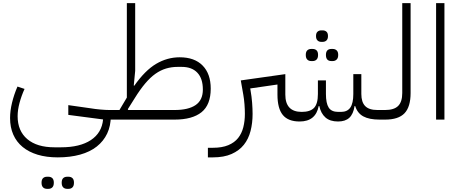

<svg xmlns="http://www.w3.org/2000/svg" viewBox="-20 -760 2925 1220"><path d="M347 240Q275 240 219 223Q163 206 124 174Q85 142 64.5 95.5Q44 49 44 -10Q44 -56 56.5 -107.5Q69 -159 91 -210L136 -195Q116 -151 104 -106Q92 -61 92 -22Q92 72 153.5 124Q215 176 326 176H368Q488 176 557.5 130Q627 84 635 -1L414 -30V-92L555 -72Q584 -67 618.5 -64Q653 -61 675 -61V-32L684 -22Q684 40 661 88.5Q638 137 595 171Q552 205 489 222.5Q426 240 347 240ZM407 440Q391 440 381.5 430.5Q372 421 372 401Q372 381 381.5 372Q391 363 407 363H415Q431 363 440.5 372Q450 381 450 401Q450 421 440.5 430.5Q431 440 415 440ZM279 440Q263 440 253.5 430.5Q244 421 244 401Q244 381 253.5 372Q263 363 279 363H287Q303 363 312.5 372Q322 381 322 401Q322 421 312.5 430.5Q303 440 287 440Z M830 -217 833 -215Q902 -313 972.5 -354.5Q1043 -396 1122 -396Q1216 -396 1267.5 -343.5Q1319 -291 1319 -197Q1319 -94 1260.5 -47Q1202 0 1089 0H659V-45L675 -61H739L786 -140V-740H839V-310ZM1089 -61Q1177 -61 1223 -92.5Q1269 -124 1269 -191Q1269 -261 1234 -298Q1199 -335 1135 -335H1109Q1070 -335 1035 -324.5Q1000 -314 967.5 -291Q935 -268 902.5 -229.5Q870 -191 836 -136L792 -66L795 -61Z M1301 179H1333Q1391 179 1430.5 162.5Q1470 146 1493 117Q1516 88 1526 48.5Q1536 9 1536 -37Q1536 -65 1533.5 -97.5Q1531 -130 1526 -158L1510 -249L1793 -289V-159Q1793 -49 1897 -49Q1951 -49 1975.5 -74.5Q2000 -100 2000 -163V-249H2051V-163Q2051 -104 2068.5 -76.5Q2086 -49 2129 -49H2147Q2187 -49 2206 -76.5Q2225 -104 2225 -163V-289H2276V-163Q2276 -111 2300.5 -86Q2325 -61 2378 -61H2408V-16L2392 0Q2326 0 2288.5 -20.5Q2251 -41 2237 -86H2233Q2225 -35 2199.5 -11.5Q2174 12 2128 12Q2077 12 2048 -13.5Q2019 -39 2009 -86H2005Q1986 12 1884 12Q1811 12 1777 -29.5Q1743 -71 1743 -159V-223L1570 -198L1572 -186Q1579 -147 1582 -107.5Q1585 -68 1585 -36Q1585 22 1572 72.5Q1559 123 1529.5 160Q1500 197 1451.5 218.5Q1403 240 1333 240H1301ZM2086 -372Q2051 -372 2051 -411Q2051 -449 2086 -449H2094Q2109 -449 2119 -440Q2129 -431 2129 -411Q2129 -391 2119 -381.5Q2109 -372 2094 -372ZM1958 -372Q1942 -372 1932.5 -381.5Q1923 -391 1923 -411Q1923 -431 1932.5 -440Q1942 -449 1958 -449H1966Q1982 -449 1991.5 -440Q2001 -431 2001 -411Q2001 -391 1991.5 -381.5Q1982 -372 1966 -372ZM2021 -494Q2007 -494 1997.5 -503Q1988 -512 1988 -531Q1988 -550 1997.5 -558.5Q2007 -567 2021 -567H2030Q2045 -567 2054.5 -558.5Q2064 -550 2064 -531Q2064 -512 2054.5 -503Q2045 -494 2030 -494Z M2392 -45 2408 -61H2427Q2484 -61 2510 -87Q2536 -113 2536 -169V-740H2589V-169Q2589 -81 2550.5 -40.5Q2512 0 2427 0H2392Z M2751 -740H2804V0H2751Z"/></svg>

Font: IBM Plex Sans Arabic Light
Style: Regular
Weight: 300
Designer: Mike Abbink, Paul van der Laan, Pieter van Rosmalen, Wael Morcos, Khajak Apelian
Foundry: Bold Monday
Version: Version 1.2